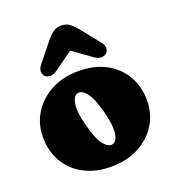

<svg xmlns="http://www.w3.org/2000/svg" viewBox="-132 -817 842 931"><g transform="rotate(-20 288.5 -352.0)"><path d="M292 -479Q372 -479 431.2 -447.5Q490.5 -416 523.2 -360.2Q556 -304.5 556 -231.5Q556 -163.5 522 -108.5Q488 -53.5 426.8 -21Q365.5 11.5 284.5 11.5Q204.5 11.5 145.2 -19.8Q86 -51 53.2 -107Q20.5 -163 20.5 -237Q20.5 -304 54.5 -358.8Q88.5 -413.5 149.5 -446.2Q210.5 -479 292 -479ZM327 -89Q349 -95 355 -134.5Q361 -174 341.5 -248Q322 -324.5 297.5 -355Q273 -385.5 250.5 -379Q229.5 -373.5 222.8 -335Q216 -296.5 236 -220Q255.5 -143.5 280 -113.2Q304.5 -83 327 -89ZM192.5 -517Q173.5 -503.5 156.8 -503.5Q140 -503.5 129 -513.5Q120.5 -522 119.5 -537.5Q118.5 -553 133.5 -571.5L208.5 -665Q227 -688 244.5 -701.5Q262 -715 288 -715Q314 -715 331.5 -701.5Q349 -688 368 -665L442.5 -571.5Q457.5 -553 456.8 -537.5Q456 -522 447 -513.5Q436 -503.5 419.5 -503.5Q403 -503.5 384 -517L288 -586Z"/></g></svg>

Font: Fraunces 72pt SuperSoft Black
Style: Regular
Weight: 900
Version: Version 1.000;[0bf87f6ff]